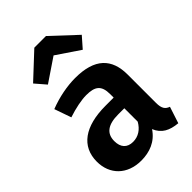

<svg xmlns="http://www.w3.org/2000/svg" viewBox="-259 -985 1107 1107"><g transform="rotate(-45 294.5 -431.5)"><path d="M145 -674 287 -770 429 -674 486 -739 335 -880H240L89 -739ZM511 -159V-390C511 -519 442 -590 283 -590C218 -590 143 -576 71 -548L107 -445C164 -464 220 -475 258 -475C329 -475 360 -453 360 -381V-353H294C125 -353 30 -285 30 -160C30 -56 102 17 216 17C284 17 347 -6 388 -68C411 -12 455 9 519 15L552 -86C525 -96 511 -112 511 -159ZM259 -93C211 -93 185 -122 185 -173C185 -235 226 -266 310 -266H360V-157C337 -116 302 -93 259 -93Z"/></g></svg>

Font: Glow Sans SC Normal
Style: Bold
Weight: 700
Designer: Ryoko NISHIZUKA (kana, bopomofo & ideographs); Paul D. Hunt (Latin, Greek & Cyrillic); Sandoll Communications, Soo-young
Version: Version 0.93